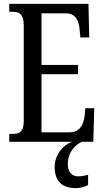

<svg xmlns="http://www.w3.org/2000/svg" viewBox="-20 -734 539 994"><path d="M28 0H356C307 14 263 68 263 130C263 206 303 240 373 240C390 240 419 234 436 224V171C417 176 400 179 386 179C355 179 331 160 331 115C331 52 372 13 405 0H463L468 -174H422L418 -132C412 -88 392 -49 341 -49H195V-350H384V-398H195V-665H322C371 -665 389 -626 392 -582L396 -540H442L438 -714H28V-673H45C78 -673 103 -664 103 -602V-107C103 -52 81 -41 45 -41H28Z"/></svg>

Font: Noto Serif Armenian ExtraCondensed
Style: Regular
Weight: 400
Width: 2
Designer: Monotype Design Team
Foundry: Monotype Imaging Inc.
Version: Version 2.008